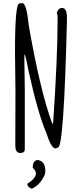

<svg xmlns="http://www.w3.org/2000/svg" viewBox="-20 -921 465 1206"><path d="M120.1 -901.4Q146.5 -901.4 160.2 -763.7Q231.4 -354.5 307.6 -145.5H313.5Q341.8 -558.6 341.8 -796.9V-806.6Q341.8 -837.9 335.9 -837.9Q345.7 -871.1 370.1 -871.1Q400.4 -871.1 400.4 -810.5V-788.1Q380.9 4.9 344.7 4.9L329.1 11.7Q301.8 11.7 270.5 -86.9Q218.8 -206.1 157.2 -484.4Q140.6 -579.1 132.8 -579.1V-573.2L135.7 -354.5Q135.7 -98.6 135.7 -33.2V15.6Q135.7 40 107.4 40Q76.2 40 76.2 -7.8V-39.1Q76.2 -90.8 77.1 -347.7L74.2 -597.7Q74.2 -899.4 101.6 -899.4ZM219.7 84Q273.4 96.7 262.7 172.9Q234.4 239.3 179.7 264.6Q151.4 253.9 151.4 233.4Q238.3 178.7 185.5 132.8Q185.5 84 219.7 84Z"/></svg>

Font: Sue Ellen Francisco
Style: Regular
Weight: 400
Designer: Kimberly Geswein
Foundry: Kimberly Geswein
Version: Version 1.002 2007